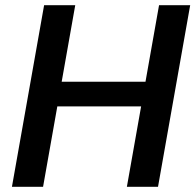

<svg xmlns="http://www.w3.org/2000/svg" viewBox="-20 -720 753 740"><path d="M469 0 593 -700H713L589 0ZM26 0 150 -700H270L146 0ZM183 -310 200 -405H563L546 -310Z"/></svg>

Font: DM Sans 17pt SemiBold
Style: Italic
Weight: 600
Italic angle: -10°
Version: Version 4.004;gftools[0.9.30]